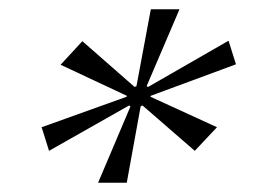

<svg xmlns="http://www.w3.org/2000/svg" viewBox="-20 -629 547 415"><path d="M449 -354 401 -303 288 -401 284 -399 254 -234H192L262 -399L259 -401L86 -303L70 -354L254 -420V-422L111 -489L158 -540L271 -441L275 -443L306 -609H368L297 -443L300 -441L474 -541L490 -490L306 -422L305 -420Z"/></svg>

Font: Italianno
Style: Regular
Weight: 400
Designer: Robert E. Leuschke
Foundry: Robert E. Leuschke
Version: Version 1.003